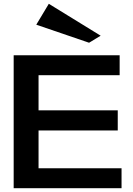

<svg xmlns="http://www.w3.org/2000/svg" viewBox="-20 -991 702 1011"><path d="M52 0V-700H610V-595H183V-410H600V-304H183V-105H620V0ZM449 -766 171 -861 237 -971 510 -803Z"/></svg>

Font: Panamera
Style: Bold
Weight: 700
Designer: Bastien Sozeau
Foundry: NBR — Bastien Sozeau
Version: Version 3.002; ttfautohint (v1.8.4.7-5d5b);gftools[0.9.33]